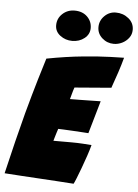

<svg xmlns="http://www.w3.org/2000/svg" viewBox="-78 -940 716 994"><g transform="rotate(5 280.0 -443.0)"><path d="M342.5 7.5Q297.5 4.5 252.5 1.5Q207.5 -1.5 162.5 -4Q117.5 -6.5 72.2 -9.5Q27 -12.5 -18 -15.5Q2.5 -103.5 22.5 -184.2Q42.5 -265 61 -335Q89 -438 111.5 -513.5Q134 -589 145.5 -625.5Q248 -645 333.8 -653.2Q419.5 -661.5 476 -663.2Q532.5 -665 546 -665Q535.5 -626 522.5 -586.8Q509.5 -547.5 494 -504.5L303.5 -489Q301.5 -485 297.8 -471.8Q294 -458.5 290.5 -445.5Q287 -432.5 285.5 -427.5Q305.5 -427.5 334.5 -428Q363.5 -428.5 393.5 -429Q423.5 -429.5 445 -430L396 -260Q388 -260.5 365.2 -262Q342.5 -263.5 315.8 -265Q289 -266.5 267 -267.5Q245 -268.5 238.5 -268.5Q236 -262 232 -248.8Q228 -235.5 224.2 -223Q220.5 -210.5 219 -205H313.5Q344.5 -205 372 -203.2Q399.5 -201.5 417.5 -200Q411 -175 400 -142.5Q389 -110 377.2 -78.2Q365.5 -46.5 356 -23Q346.5 0.5 342.5 7.5ZM486.5 -732Q451.5 -732 425.8 -755Q400 -778 400 -811.5Q400 -845.5 424.8 -870Q449.5 -894.5 483.5 -894.5Q521.5 -894.5 549.8 -871.5Q578 -848.5 578 -813Q578 -789 564.2 -770.8Q550.5 -752.5 529.5 -742.2Q508.5 -732 486.5 -732ZM270.5 -728.5Q235.5 -728.5 208.2 -749Q181 -769.5 181 -802Q181 -837.5 207 -861.8Q233 -886 270 -886Q311 -886 335.8 -861.8Q360.5 -837.5 360.5 -803Q360.5 -770.5 334 -749.5Q307.5 -728.5 270.5 -728.5Z"/></g></svg>

Font: Grandstander Black
Style: Italic
Weight: 900
Italic angle: -15°
Designer: Tyler Finck
Foundry: Etcetera Type Co
Version: Version 1.200; ttfautohint (v1.8.3)